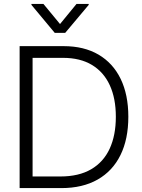

<svg xmlns="http://www.w3.org/2000/svg" viewBox="-20 -964 726 984"><path d="M293.9 0H117.7V-59.6H290Q383.8 -59.6 447 -96.4Q510.3 -133.3 542 -201.9Q573.7 -270.5 573.7 -365.7Q573.7 -459.5 542.7 -527.1Q511.7 -594.7 451.4 -631.1Q391.1 -667.5 302.7 -667.5H115.2V-727.5H306.6Q410.6 -727.5 484.9 -684.1Q559.1 -640.6 598.4 -559.6Q637.7 -478.5 637.7 -365.7Q637.7 -251 597.4 -169.2Q557.1 -87.4 480.2 -43.7Q403.3 0 293.9 0ZM147 -727.5V0H80.6V-727.5ZM202.6 -943.8 287.6 -840.8 372.1 -943.8H434.6V-939L314 -795.4H260.7L141.1 -939V-943.8Z"/></svg>

Font: Inter Tight Light
Style: Regular
Weight: 300
Designer: Rasmus Andersson
Foundry: rsms
Version: Version 3.004